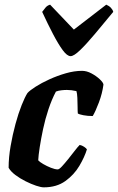

<svg xmlns="http://www.w3.org/2000/svg" viewBox="-20 -804 506 824"><path d="M168 0Q156 0 135 -7Q114 -14 90 -26Q66 -38 46 -53Q26 -68 17 -84Q17 -128 25.5 -177Q34 -226 46.5 -272Q59 -318 73 -353Q87 -388 98 -405Q108 -416 133 -432Q158 -448 192 -463.5Q226 -479 262.5 -489.5Q299 -500 332 -500Q352 -500 372.5 -489Q393 -478 408 -464Q423 -450 424 -441Q419 -403 404.5 -364.5Q390 -326 378 -306Q356 -306 338 -309.5Q320 -313 314 -317Q313 -325 313 -344.5Q313 -364 312 -384Q311 -404 308 -413Q286 -418 267 -418Q256 -418 243 -416.5Q230 -415 220 -411Q202 -377 188 -335Q174 -293 165 -250.5Q156 -208 150.5 -172.5Q145 -137 144 -116Q150 -109 165.5 -100Q181 -91 198.5 -84Q216 -77 228 -77Q234 -77 246 -90Q258 -103 272.5 -121Q287 -139 300 -156Q313 -173 322 -182Q332 -180 341 -174Q350 -168 353 -163Q343 -130 320.5 -92Q298 -54 260.5 -27Q223 0 168 0ZM283 -563Q268 -563 249 -589Q230 -615 207.5 -658Q185 -701 161 -753Q168 -762 175 -771Q182 -780 195 -784L297 -677L436 -784Q448 -779 456 -770.5Q464 -762 466 -753Q424 -702 387.5 -658.5Q351 -615 324 -589Q297 -563 283 -563Z"/></svg>

Font: Texturina ExtraBold
Style: Italic
Weight: 800
Italic angle: -11°
Designer: Guillermo Torres Carreño
Foundry: Omnibus-Type
Version: Version 1.002; ttfautohint (v1.8.3)